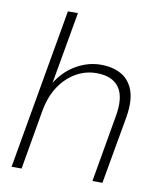

<svg xmlns="http://www.w3.org/2000/svg" viewBox="-82 -785 704 849"><g transform="rotate(10 270.5 -360.0)"><path d="M28 0 154 -720H199L142 -397Q177 -453 230 -483Q283 -513 339 -513Q394 -513 432 -491Q470 -469 486 -423.5Q502 -378 490 -305L436 0H391L443 -299Q459 -387 428.5 -430Q398 -473 327 -473Q278 -473 235 -448.5Q192 -424 161.5 -378.5Q131 -333 119 -266L73 0Z"/></g></svg>

Font: DM Sans 17pt ExtraLight
Style: Italic
Weight: 250
Italic angle: -10°
Version: Version 4.004;gftools[0.9.30]